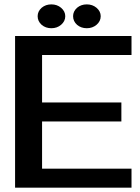

<svg xmlns="http://www.w3.org/2000/svg" viewBox="-20 -867 650 889"><path d="M588.9 -612.3Q588.9 -612.3 588.9 -656.2Q588.9 -700.2 588.9 -700.2Q588.9 -700.2 519.5 -700.2Q449.2 -700.2 359.4 -700.2Q321.3 -700.2 282.2 -700.2Q243.2 -700.2 207 -700.2Q140.6 -700.2 95.7 -700.2Q49.8 -700.2 49.8 -700.2Q49.8 -700.2 49.8 -687.5Q49.8 -675.8 49.8 -653.3Q49.8 -612.3 49.8 -544.9Q49.8 -477.5 49.8 -401.4Q49.8 -351.6 49.8 -300.8Q49.8 -250 49.8 -203.1Q49.8 -116.2 49.8 -57.6Q49.8 2 49.8 2Q49.8 2 120.1 2Q189.5 2 279.3 2Q317.4 2 356.4 2Q395.5 2 431.6 2Q498 2 543.9 2Q588.9 2 588.9 2Q588.9 2 588.9 -42Q588.9 -85.9 588.9 -85.9Q588.9 -85.9 536.1 -85.9Q482.4 -85.9 413.1 -85.9Q383.8 -85.9 353.5 -85.9Q323.2 -85.9 295.9 -85.9Q245.1 -85.9 210 -85.9Q174.8 -85.9 174.8 -85.9Q174.8 -85.9 174.8 -114.3Q174.8 -142.6 174.8 -178.7Q174.8 -224.6 174.8 -264.6Q174.8 -304.7 174.8 -304.7Q174.8 -304.7 222.7 -304.7Q269.5 -304.7 331.1 -304.7Q357.4 -304.7 383.8 -304.7Q411.1 -304.7 434.6 -304.7Q480.5 -304.7 510.7 -304.7Q542 -304.7 542 -304.7Q542 -304.7 542 -348.6Q542 -392.6 542 -392.6Q542 -392.6 495.1 -392.6Q447.3 -392.6 385.7 -392.6Q359.4 -392.6 333 -392.6Q306.6 -392.6 282.2 -392.6Q236.3 -392.6 206.1 -392.6Q174.8 -392.6 174.8 -392.6Q174.8 -392.6 174.8 -421.9Q174.8 -450.2 174.8 -486.3Q174.8 -531.2 174.8 -571.3Q174.8 -612.3 174.8 -612.3Q174.8 -612.3 228.5 -612.3Q281.2 -612.3 350.6 -612.3Q380.9 -612.3 410.2 -612.3Q440.4 -612.3 467.8 -612.3Q518.6 -612.3 553.7 -612.3Q588.9 -612.3 588.9 -612.3ZM282.2 -792Q282.2 -814.5 262.7 -831.1Q244.1 -846.7 217.8 -846.7Q191.4 -846.7 172.9 -831.1Q154.3 -814.5 154.3 -792Q154.3 -768.6 172.9 -752Q191.4 -736.3 217.8 -736.3Q244.1 -736.3 262.7 -752Q282.2 -768.6 282.2 -792ZM446.3 -792Q446.3 -814.5 426.8 -831.1Q408.2 -846.7 381.8 -846.7Q355.5 -846.7 336.9 -831.1Q318.4 -814.5 318.4 -792Q318.4 -768.6 336.9 -752Q355.5 -736.3 381.8 -736.3Q408.2 -736.3 426.8 -752Q446.3 -768.6 446.3 -792Z"/></svg>

Font: umazing
Style: Display
Weight: 400
Designer: umazing